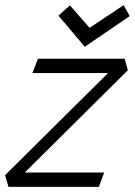

<svg xmlns="http://www.w3.org/2000/svg" viewBox="-36 -732 528 752"><path d="M448.2 -711.9 314.9 -623 237.8 -710.9 192.9 -670.9 295.9 -548.8 472.2 -668.9ZM351.1 0 372.1 -56.2H61L464.8 -457L452.1 -502H112.8L90.8 -445.8H387.2L-16.1 -45.9L-2.9 0Z"/></svg>

Font: Comic Neue Angular
Style: Italic
Weight: 400
Italic angle: -12°
Designer: Craig Rozynski
Foundry: Craig Rozynski
Version: Version 2.003